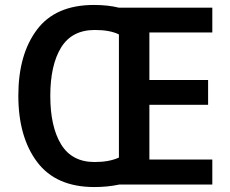

<svg xmlns="http://www.w3.org/2000/svg" viewBox="-20 -745 930 775"><path d="M359 -725Q204 -725 129 -625Q54 -525 54 -359Q54 -192 130 -91Q206 10 361 10Q414 10 461 0H837V-101H583V-322H820V-422H583V-614H837V-714H460Q416 -725 359 -725ZM363 -624Q424 -624 460 -606V-109Q421 -91 362 -91Q270 -91 226.5 -162.5Q183 -234 183 -358Q183 -482 226.5 -553Q270 -624 363 -624Z"/></svg>

Font: Noto Sans Display Medium
Style: Regular
Weight: 500
Designer: Monotype Design Team
Foundry: Monotype Imaging Inc.
Version: Version 1.900